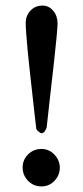

<svg xmlns="http://www.w3.org/2000/svg" viewBox="-20 -656 296 687"><path d="M61 -57Q61 -84 80.5 -103.5Q100 -123 128 -123Q156 -123 175 -102.5Q194 -82 194 -56Q194 -29 175 -9Q156 11 128 11Q100 11 80.5 -9Q61 -29 61 -57ZM132 -636Q155 -636 170.5 -617.5Q186 -599 186 -572Q186 -562 182.5 -523.5Q179 -485 173 -432Q167 -379 160 -317.5Q153 -256 147 -200Q144 -192 140.5 -186.5Q137 -181 129 -179Q125 -180 119.5 -184Q114 -188 110 -194Q107 -220 103 -254Q99 -288 95 -326Q91 -364 86.5 -402.5Q82 -441 79 -474.5Q76 -508 74 -534Q72 -560 72 -573Q72 -600 89 -618Q106 -636 132 -636Z"/></svg>

Font: Vermiglione SemiBold
Style: Regular
Weight: 600
Version: Version 1.000